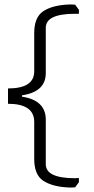

<svg xmlns="http://www.w3.org/2000/svg" viewBox="-20 -740 422 864"><path d="M318 -719 335 -696V-678Q326 -678 318 -678Q186 -678 186 -615V-413V-411Q186 -327 79 -311V-305Q185 -289 186 -203V-1Q186 62 318 62Q328 62 335 61V80L318 103Q311 104 297 104Q218 102 174 73Q134 46 134 -25V-191Q134 -273 16 -273V-342Q134 -342 134 -419Q134 -421 134 -424V-591Q134 -662 174 -689Q217 -718 297 -720Q311 -720 318 -719Z"/></svg>

Font: Almarai Light
Style: Regular
Weight: 300
Designer: Boutros International 2019
Foundry: Created by Boutros International 2019
Version: Version 1.10